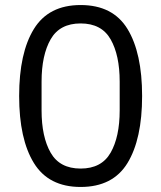

<svg xmlns="http://www.w3.org/2000/svg" viewBox="-20 -730 640 762"><path d="M300 12Q173 12 114.5 -83Q56 -178 56 -349Q56 -520 114.5 -615Q173 -710 300 -710Q428 -710 486 -615Q544 -520 544 -349Q544 -178 486 -83Q428 12 300 12ZM300 -61Q383 -61 419 -124Q455 -187 455 -292V-406Q455 -511 419 -574Q383 -637 300 -637Q217 -637 181 -574Q145 -511 145 -406V-292Q145 -187 181 -124Q217 -61 300 -61Z"/></svg>

Font: Lilex Nerd Font
Style: Regular
Weight: 400
Designer: Mike Abbink, Paul van der Laan, Pieter van Rosmalen, Mikhael Khrustik
Foundry: Mikhael Khrustik
Version: Version 2.400; ttfautohint (v1.8.4.7-5d5b);Nerd Fonts 3.3.0